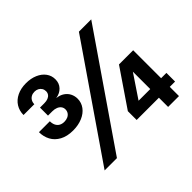

<svg xmlns="http://www.w3.org/2000/svg" viewBox="-158 -968 1201 1201"><g transform="rotate(-45 442.5 -367.0)"><path d="M30.5 -459.8H126.9Q126.9 -439.1 134.3 -424Q141.7 -409 155.6 -401Q169.4 -393 189 -393Q206.2 -393 219.9 -399.2Q233.6 -405.5 241.2 -417Q248.8 -428.5 248.8 -443.4Q248.8 -458.3 240.5 -469.4Q232.2 -480.6 217.2 -486.7Q202.1 -492.9 182.1 -492.9H143.8V-563.8H182.1Q201.1 -563.8 214.7 -569.2Q228.4 -574.6 235.8 -584.9Q243.3 -595.2 243.3 -609.3Q243.3 -623.6 236.3 -634.9Q229.4 -646.1 217.3 -652.4Q205.3 -658.7 189.9 -658.7Q173.3 -658.7 160.7 -651.8Q148.1 -644.9 140.9 -632.5Q133.7 -620 133.7 -603.8H38.2Q38.2 -641.1 56.6 -670.8Q75.1 -700.4 109.5 -717.1Q143.8 -733.9 189.9 -733.9Q232.4 -733.9 266 -719.4Q299.5 -705 318.5 -679.3Q337.4 -653.6 337.4 -621Q337.4 -585.6 315.5 -562.6Q293.6 -539.6 259.1 -534.4V-533.7Q287.7 -530.6 308.3 -516.7Q328.9 -502.8 339.4 -481.9Q349.9 -461 349.9 -436.7Q349.9 -402 329.4 -374.4Q309 -346.8 272.5 -331.2Q235.9 -315.6 189.5 -315.6Q137 -315.6 101.2 -335.2Q65.3 -354.8 47.9 -387.4Q30.5 -420 30.5 -459.8ZM651.8 -727.5H760.7L260.7 0H151.8ZM516.6 -159.4 684.1 -405.3H748.4V-311.7H713.3L610.6 -158.7V-158.1H856.5V-81.5H516.6ZM713.5 -105.3V-139.7V-405.3H809.6V0H713.5Z"/></g></svg>

Font: Intratopia Thin
Style: Regular
Weight: 100
Designer: Rasmus Andersson
Foundry: rsms
Version: Version 3.000;Glyphs 3.2.3 (3260)